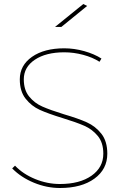

<svg xmlns="http://www.w3.org/2000/svg" viewBox="-20 -941 633 961"><path d="M487.8 -647.9 478 -631.8Q443.8 -653.8 396.5 -666.5Q349.1 -679.2 301.8 -679.2Q210 -679.2 154.5 -642.1Q99.1 -605 99.1 -543.9Q99.1 -490.7 126 -457.8Q152.8 -424.8 192.4 -407.5Q231.9 -390.1 299.8 -369.1Q371.6 -348.1 414.8 -328.6Q458 -309.1 487.5 -271.5Q517.1 -233.9 517.1 -171.9Q517.1 -93.8 452.6 -46.9Q388.2 0 279.8 0Q213.9 0 149.4 -26.6Q85 -53.2 41 -98.1L55.2 -111.8Q95.2 -69.8 156 -44.9Q216.8 -20 279.8 -20Q378.9 -20 438 -61.5Q497.1 -103 497.1 -171.9Q497.1 -227.1 469.5 -260.5Q441.9 -293.9 401.9 -311.5Q361.8 -329.1 293 -350.1Q221.2 -372.1 179.2 -391.1Q137.2 -410.2 108.2 -447Q79.1 -483.9 79.1 -543.9Q79.1 -613.8 140.1 -656.5Q201.2 -699.2 301.8 -699.2Q351.1 -699.2 401.6 -685.1Q452.1 -670.9 487.8 -647.9ZM287.1 -806.2H255.4L397 -920.9L416 -911.1Z"/></svg>

Font: Montserrat
Style: Thin
Weight: 250
Designer: Julieta Ulanovsky
Foundry: Julieta Ulanovsky
Version: Version 1.000;PS 002.000;hotconv 1.0.70;makeotf.lib2.5.58329